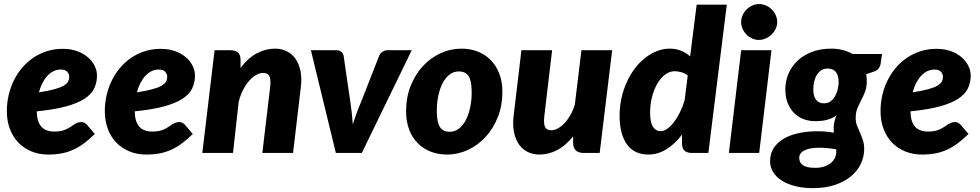

<svg xmlns="http://www.w3.org/2000/svg" viewBox="-20 -772 4944 969"><path d="M469.5 -391Q469.5 -355.5 455.5 -326Q441.5 -296.5 406.8 -273.8Q372 -251 313.2 -235Q254.5 -219 165.5 -210Q166.5 -157 188.8 -132.5Q211 -108 254.5 -108Q275 -108 290 -111.5Q305 -115 316.2 -120.5Q327.5 -126 336.5 -132Q345.5 -138 353.8 -143.5Q362 -149 371 -152.5Q380 -156 391.5 -156Q399 -156 406 -152.2Q413 -148.5 418.5 -142.5L458.5 -96Q431 -69 404.8 -49.2Q378.5 -29.5 350.8 -16.8Q323 -4 291.8 2Q260.5 8 223.5 8Q177.5 8 139 -7.8Q100.5 -23.5 72.8 -52.2Q45 -81 29.8 -121.5Q14.5 -162 14.5 -211.5Q14.5 -253 23.8 -292.5Q33 -332 50.2 -366.8Q67.5 -401.5 92.5 -430.8Q117.5 -460 148.8 -481Q180 -502 217.2 -513.8Q254.5 -525.5 296.5 -525.5Q338 -525.5 370.2 -513.5Q402.5 -501.5 424.5 -482.2Q446.5 -463 458 -439Q469.5 -415 469.5 -391ZM287.5 -421Q249 -421 220 -390.2Q191 -359.5 176.5 -306Q225 -313.5 255 -321.8Q285 -330 301.5 -339.8Q318 -349.5 323.8 -360.8Q329.5 -372 329.5 -385Q329.5 -398 319.5 -409.5Q309.5 -421 287.5 -421Z M964 -391Q964 -355.5 950 -326Q936 -296.5 901.2 -273.8Q866.5 -251 807.8 -235Q749 -219 660 -210Q661 -157 683.2 -132.5Q705.5 -108 749 -108Q769.5 -108 784.5 -111.5Q799.5 -115 810.8 -120.5Q822 -126 831 -132Q840 -138 848.2 -143.5Q856.5 -149 865.5 -152.5Q874.5 -156 886 -156Q893.5 -156 900.5 -152.2Q907.5 -148.5 913 -142.5L953 -96Q925.5 -69 899.2 -49.2Q873 -29.5 845.2 -16.8Q817.5 -4 786.2 2Q755 8 718 8Q672 8 633.5 -7.8Q595 -23.5 567.2 -52.2Q539.5 -81 524.2 -121.5Q509 -162 509 -211.5Q509 -253 518.2 -292.5Q527.5 -332 544.8 -366.8Q562 -401.5 587 -430.8Q612 -460 643.2 -481Q674.5 -502 711.8 -513.8Q749 -525.5 791 -525.5Q832.5 -525.5 864.8 -513.5Q897 -501.5 919 -482.2Q941 -463 952.5 -439Q964 -415 964 -391ZM782 -421Q743.5 -421 714.5 -390.2Q685.5 -359.5 671 -306Q719.5 -313.5 749.5 -321.8Q779.5 -330 796 -339.8Q812.5 -349.5 818.2 -360.8Q824 -372 824 -385Q824 -398 814 -409.5Q804 -421 782 -421Z M1304 0 1343 -329.5Q1345.5 -350.5 1344.8 -365Q1344 -379.5 1339.5 -388Q1335 -396.5 1327 -400.2Q1319 -404 1308 -404Q1291 -404 1272.5 -393.5Q1254 -383 1237.2 -364Q1220.5 -345 1206.5 -317.8Q1192.5 -290.5 1184.5 -257.5L1156 0H1001L1063 -518.5H1143Q1167 -518.5 1180.5 -507.2Q1194 -496 1194 -470.5V-429Q1231.5 -479 1276 -502.8Q1320.5 -526.5 1368 -526.5Q1400 -526.5 1426.8 -513.5Q1453.5 -500.5 1471.2 -475.5Q1489 -450.5 1496.5 -413.8Q1504 -377 1498 -329.5L1459 0Z M1549 -518.5H1677Q1693 -518.5 1702.2 -510.8Q1711.5 -503 1714 -491.5L1748 -259Q1752.5 -229.5 1755.5 -201.2Q1758.5 -173 1760.5 -144.5Q1769.5 -172.5 1779.8 -200.8Q1790 -229 1803 -259L1894 -491.5Q1899.5 -503 1910.5 -510.8Q1921.5 -518.5 1935 -518.5H2058L1806 0H1675Z M2249.5 -107Q2275.5 -107 2296 -122.8Q2316.5 -138.5 2330.8 -165.8Q2345 -193 2352.8 -229.2Q2360.5 -265.5 2360.5 -306.5Q2360.5 -363 2345.2 -387.2Q2330 -411.5 2295.5 -411.5Q2269.5 -411.5 2249 -395.8Q2228.5 -380 2214.2 -353Q2200 -326 2192.2 -289.5Q2184.5 -253 2184.5 -212Q2184.5 -156.5 2199.8 -131.8Q2215 -107 2249.5 -107ZM2235.5 8Q2192 8 2154.2 -6.5Q2116.5 -21 2088.8 -48.8Q2061 -76.5 2045.2 -117.2Q2029.5 -158 2029.5 -211Q2029.5 -280 2052.2 -337.8Q2075 -395.5 2113.5 -437.5Q2152 -479.5 2202.8 -503Q2253.5 -526.5 2309.5 -526.5Q2353 -526.5 2390.5 -512Q2428 -497.5 2455.8 -469.8Q2483.5 -442 2499.5 -401.2Q2515.5 -360.5 2515.5 -307.5Q2515.5 -239.5 2492.8 -181.8Q2470 -124 2431.5 -81.8Q2393 -39.5 2342.2 -15.8Q2291.5 8 2235.5 8Z M2766.5 -518.5 2727.5 -189.5Q2725 -168.5 2725.8 -154Q2726.5 -139.5 2731 -130.8Q2735.5 -122 2743.2 -118.2Q2751 -114.5 2762.5 -114.5Q2778 -114.5 2795.2 -123.8Q2812.5 -133 2828.5 -149.8Q2844.5 -166.5 2858.2 -190.5Q2872 -214.5 2881 -244L2914.5 -518.5H3069.5L3006.5 0H2927.5Q2872.5 0 2872.5 -51V-84Q2835 -37 2792 -14.5Q2749 8 2702.5 8Q2670 8 2643.5 -5Q2617 -18 2599.2 -43.2Q2581.5 -68.5 2574 -105.2Q2566.5 -142 2572.5 -189.5L2611.5 -518.5Z M3472 0Q3457.5 0 3447.8 -3.8Q3438 -7.5 3432.2 -14Q3426.5 -20.5 3424.2 -29.5Q3422 -38.5 3422 -49V-92.5Q3386.5 -45.5 3343.5 -18.8Q3300.5 8 3252 8Q3220 8 3193.5 -3.2Q3167 -14.5 3147.8 -38.5Q3128.5 -62.5 3117.8 -99.8Q3107 -137 3107 -189Q3107 -234 3116.5 -276.8Q3126 -319.5 3143 -357Q3160 -394.5 3183.5 -425.8Q3207 -457 3235.2 -479.2Q3263.5 -501.5 3295 -514Q3326.5 -526.5 3360 -526.5Q3392 -526.5 3417.8 -515.8Q3443.5 -505 3463 -487.5L3496 -748.5H3648L3555 0ZM3314 -110Q3330 -110 3347.2 -122Q3364.5 -134 3380.8 -155Q3397 -176 3411 -204.2Q3425 -232.5 3435 -265L3451 -391Q3436.5 -402.5 3418.8 -407.5Q3401 -412.5 3385 -412.5Q3358 -412.5 3335.2 -394.5Q3312.5 -376.5 3296 -347.2Q3279.5 -318 3270.2 -280.5Q3261 -243 3261 -204Q3261 -154.5 3275.5 -132.2Q3290 -110 3314 -110Z M3873.5 -518.5 3811.5 0H3658.5L3720.5 -518.5ZM3902.5 -660.5Q3902.5 -642 3894.5 -625.8Q3886.5 -609.5 3873.5 -597.2Q3860.5 -585 3843.8 -577.8Q3827 -570.5 3809.5 -570.5Q3792 -570.5 3776 -577.8Q3760 -585 3747.8 -597.2Q3735.5 -609.5 3728 -625.8Q3720.5 -642 3720.5 -660.5Q3720.5 -679 3728 -695.5Q3735.5 -712 3748.2 -724.5Q3761 -737 3777 -744.2Q3793 -751.5 3810.5 -751.5Q3828.5 -751.5 3845 -744.5Q3861.5 -737.5 3874.2 -725Q3887 -712.5 3894.8 -696Q3902.5 -679.5 3902.5 -660.5Z M4354.5 -363.5Q4354.5 -331.5 4345.8 -309Q4337 -286.5 4326.5 -266.5Q4316 -246.5 4307.2 -225.5Q4298.5 -204.5 4298.5 -176Q4298.5 -155.5 4305.2 -138.2Q4312 -121 4320 -103Q4328 -85 4334.8 -65Q4341.5 -45 4341.5 -19Q4341 21 4323.5 56.8Q4306 92.5 4273 119.2Q4240 146 4192 161.8Q4144 177.5 4082.5 177.5Q4032 177.5 3992 167Q3952 156.5 3924.2 138.5Q3896.5 120.5 3881.5 95.8Q3866.5 71 3866.5 42.5Q3866.5 5 3883 -21.8Q3899.5 -48.5 3926.5 -66.5Q3953.5 -84.5 3988 -94.2Q4022.5 -104 4058.2 -107.5Q4094 -111 4128 -109.2Q4162 -107.5 4188.5 -102.5Q4187.5 -108.5 4187.5 -114.8Q4187.5 -121 4187.5 -128Q4187.5 -154.5 4201 -188.5Q4181.5 -175.5 4156.2 -168Q4131 -160.5 4093.5 -160.5Q4064 -160.5 4037 -170.2Q4010 -180 3989.2 -200Q3968.5 -220 3956 -250.2Q3943.5 -280.5 3943.5 -322Q3943.5 -360.5 3958.2 -397.2Q3973 -434 4002.2 -462.8Q4031.5 -491.5 4074.8 -509Q4118 -526.5 4175.5 -526.5Q4205 -526.5 4232.2 -519.8Q4259.5 -513 4282.5 -499.5H4431.5L4424.5 -451Q4420 -422.5 4395.5 -412.5L4351.5 -397.5Q4354.5 -381 4354.5 -363.5ZM4138.5 -250.5Q4157 -250.5 4170.8 -260Q4184.5 -269.5 4193.5 -284.8Q4202.5 -300 4207.2 -319Q4212 -338 4212.5 -357.5Q4212.5 -390 4199 -408Q4185.5 -426 4157.5 -426Q4139 -426 4125.2 -417.2Q4111.5 -408.5 4102.5 -394Q4093.5 -379.5 4089 -360.5Q4084.5 -341.5 4084.5 -321Q4084.5 -288 4098 -269.2Q4111.5 -250.5 4138.5 -250.5ZM4200.5 -7Q4200.5 -10 4200.5 -13Q4200.5 -16 4200 -18.5Q4149 -27 4113.2 -26.5Q4077.5 -26 4055.5 -19.2Q4033.5 -12.5 4023.5 -1.2Q4013.5 10 4013.5 23.5Q4013.5 49 4032.2 62Q4051 75 4095.5 75Q4118.5 75 4138 69Q4157.5 63 4171.2 52.2Q4185 41.5 4192.8 26.5Q4200.5 11.5 4200.5 -7Z M4879 -391Q4879 -355.5 4865 -326Q4851 -296.5 4816.2 -273.8Q4781.5 -251 4722.8 -235Q4664 -219 4575 -210Q4576 -157 4598.2 -132.5Q4620.5 -108 4664 -108Q4684.5 -108 4699.5 -111.5Q4714.5 -115 4725.8 -120.5Q4737 -126 4746 -132Q4755 -138 4763.2 -143.5Q4771.5 -149 4780.5 -152.5Q4789.5 -156 4801 -156Q4808.5 -156 4815.5 -152.2Q4822.5 -148.5 4828 -142.5L4868 -96Q4840.5 -69 4814.2 -49.2Q4788 -29.5 4760.2 -16.8Q4732.5 -4 4701.2 2Q4670 8 4633 8Q4587 8 4548.5 -7.8Q4510 -23.5 4482.2 -52.2Q4454.5 -81 4439.2 -121.5Q4424 -162 4424 -211.5Q4424 -253 4433.2 -292.5Q4442.5 -332 4459.8 -366.8Q4477 -401.5 4502 -430.8Q4527 -460 4558.2 -481Q4589.5 -502 4626.8 -513.8Q4664 -525.5 4706 -525.5Q4747.5 -525.5 4779.8 -513.5Q4812 -501.5 4834 -482.2Q4856 -463 4867.5 -439Q4879 -415 4879 -391ZM4697 -421Q4658.5 -421 4629.5 -390.2Q4600.5 -359.5 4586 -306Q4634.5 -313.5 4664.5 -321.8Q4694.5 -330 4711 -339.8Q4727.5 -349.5 4733.2 -360.8Q4739 -372 4739 -385Q4739 -398 4729 -409.5Q4719 -421 4697 -421Z"/></svg>

Font: Lato Black
Style: Italic
Weight: 900
Italic angle: -7°
Designer: Lukasz Dziedzic
Foundry: tyPoland Lukasz Dziedzic
Version: Version 2.007; 2014-02-27